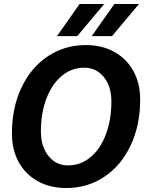

<svg xmlns="http://www.w3.org/2000/svg" viewBox="-20 -937 730 967"><path d="M40 -264Q40 -393 87.5 -494.5Q135 -596 220 -653Q305 -710 413 -710Q494 -710 556 -675.5Q618 -641 652 -579Q686 -517 686 -436Q686 -307 638.5 -205.5Q591 -104 506 -47Q421 10 313 10Q232 10 170 -24.5Q108 -59 74 -121Q40 -183 40 -264ZM541 -426Q541 -502 503 -549Q465 -596 404 -596Q341 -596 291.5 -555Q242 -514 214 -441Q186 -368 186 -275Q186 -199 224 -151.5Q262 -104 323 -104Q386 -104 435.5 -145Q485 -186 513 -259.5Q541 -333 541 -426ZM381 -917H505L369 -755H267ZM556 -917H680L544 -755H442Z"/></svg>

Font: Sarabun
Style: Bold Italic
Weight: 700
Italic angle: -10°
Designer: Suppakit Chalermlarp | Katatrad Co.,Ltd.
Foundry: Cadson Demak Co.,Ltd.
Version: Version 1.000; ttfautohint (v1.6)